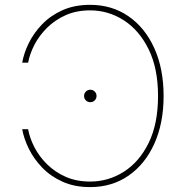

<svg xmlns="http://www.w3.org/2000/svg" viewBox="-20 -757 763 787"><path d="M71 -500H95.2Q101.9 -536.2 121.4 -573.9Q141 -611.5 173.3 -643.5Q205.6 -675.4 249.6 -695Q293.7 -714.5 349.4 -714.5Q424 -714.5 487.4 -673.8Q550.8 -633.2 589.3 -554.9Q627.8 -476.6 627.8 -363.6Q627.8 -249.3 589.3 -171.2Q550.8 -93 487.4 -52.9Q424 -12.8 349.4 -12.8Q293.7 -12.8 249.6 -32.1Q205.6 -51.5 173.3 -83.3Q141 -115.1 121.4 -152.9Q101.9 -190.7 95.2 -227.3H71Q77.8 -188.9 98 -147.5Q118.3 -106.2 152.7 -70.3Q187.1 -34.4 236.2 -12.3Q285.2 9.9 349.4 9.9Q438.9 9.9 506.7 -36.9Q574.6 -83.8 612.6 -168Q650.6 -252.1 650.6 -363.6Q650.6 -475.1 612.6 -559.3Q574.6 -643.5 506.7 -690.3Q438.9 -737.2 349.4 -737.2Q285.2 -737.2 236.2 -715.2Q187.1 -693.2 152.7 -657.5Q118.3 -621.8 98 -580.4Q77.8 -539.1 71 -500ZM350.1 -338.1Q339.5 -338.1 332 -345.5Q324.6 -353 324.6 -363.6Q324.6 -374.3 332 -381.7Q339.5 -389.2 350.1 -389.2Q360.8 -389.2 368.3 -381.7Q375.7 -374.3 375.7 -363.6Q375.7 -353 368.3 -345.5Q360.8 -338.1 350.1 -338.1Z"/></svg>

Font: Inter Thin BETA
Style: Regular
Weight: 100
Designer: Rasmus Andersson
Foundry: rsms
Version: Version 3.011;git-f93a4a705